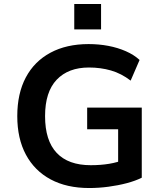

<svg xmlns="http://www.w3.org/2000/svg" viewBox="-20 -937 819 967"><path d="M429 10Q316 10 235 -33.5Q154 -77 110.5 -158Q67 -239 67 -352Q67 -466 110 -547Q153 -628 234 -671.5Q315 -715 426 -715Q478 -715 525.5 -706Q573 -697 614 -679Q655 -661 683 -635L638 -531Q591 -567 539 -582Q487 -597 428 -597Q324 -597 265.5 -535.5Q207 -474 207 -352Q207 -229 265.5 -167Q324 -105 437 -105Q487 -105 529.5 -112Q572 -119 608 -134L575 -74V-286H419V-395H694V-42Q662 -26 618.5 -14.5Q575 -3 526 3.5Q477 10 429 10ZM354 -789V-917H489V-789Z"/></svg>

Font: Nunito Sans 8pt
Style: Bold
Weight: 700
Version: Version 3.101;gftools[0.9.27]